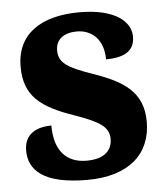

<svg xmlns="http://www.w3.org/2000/svg" viewBox="-45 -590 551 640"><g transform="rotate(-5 230.5 -269.5)"><path d="M222 10C362 10 436 -59 436 -166C436 -266 372 -305 272 -340C185 -370 159 -388 159 -429C159 -466 187 -486 230 -486C281 -486 319 -450 319 -385C385 -385 415 -408 415 -453C415 -501 366 -549 244 -549C117 -549 33 -496 33 -385C33 -287 87 -246 198 -208C277 -180 311 -161 311 -120C311 -83 287 -54 225 -54C160 -54 118 -94 118 -181C69 -181 27 -161 27 -105C27 -39 76 10 222 10Z"/></g></svg>

Font: Noto Serif Hebrew SemiCondensed ExtraBold
Style: Regular
Weight: 800
Width: 4
Designer: Monotype Design Team
Foundry: Monotype Imaging Inc.
Version: Version 2.004